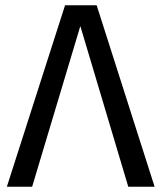

<svg xmlns="http://www.w3.org/2000/svg" viewBox="-20 -709 613 729"><path d="M227 -689H347L567 0H467L285 -610L102 0H6Z"/></svg>

Font: Fira Sans Variable
Style: Regular
Weight: 400
Designer: Carrois Corporate & Edenspiekermann AG
Foundry: Carrois Corporate GbR & Edenspiekermann AG
Version: Version 4.202